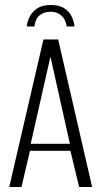

<svg xmlns="http://www.w3.org/2000/svg" viewBox="-20 -749 406 769"><path d="M183 -729Q219 -729 239.5 -714.5Q260 -700 268.5 -680Q277 -660 278 -643H247Q243 -672 225.5 -687Q208 -702 183 -702Q156 -702 138.5 -687.5Q121 -673 118 -643H87Q89 -662 98.5 -681.5Q108 -701 128.5 -715Q149 -729 183 -729ZM17 0 154 -591H213L349 0H297L262 -145H100L66 0ZM103 -173H260L182 -522Z"/></svg>

Font: Alumni Sans Thin Light
Style: Regular
Weight: 300
Version: Version 1.018